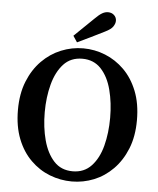

<svg xmlns="http://www.w3.org/2000/svg" viewBox="-56 -857 760 921"><g transform="rotate(5 323.5 -397.0)"><path d="M324 15Q269 15 217.5 -5Q166 -25 125 -65.5Q84 -106 60.5 -166Q37 -226 37 -305Q37 -383 61 -442.5Q85 -502 125.5 -543Q166 -584 217.5 -605Q269 -626 324 -626Q379 -626 430 -605.5Q481 -585 521.5 -545Q562 -505 586 -445Q610 -385 610 -305Q610 -227 586 -167.5Q562 -108 521.5 -67Q481 -26 430 -5.5Q379 15 324 15ZM324 -34Q379 -34 414 -71.5Q449 -109 465 -170.5Q481 -232 481 -305Q481 -377 465 -439Q449 -501 414 -538.5Q379 -576 324 -576Q268 -576 233.5 -538.5Q199 -501 182.5 -439Q166 -377 166 -305Q166 -232 182.5 -170.5Q199 -109 233.5 -71.5Q268 -34 324 -34ZM271 -682Q295 -705 318.5 -728Q342 -751 365 -773Q385 -793 399 -801Q413 -809 427 -809Q445 -809 456.5 -798Q468 -787 468 -771Q468 -758 458.5 -743.5Q449 -729 420 -715Q388 -699 355.5 -683Q323 -667 291 -652Z"/></g></svg>

Font: Lisu Bosa
Style: Bold
Weight: 700
Designer: David Morse, Annie Olsen, Victor Gaultney, Frank Grießhammer (Latin)
Foundry: SIL International
Version: Version 2.000